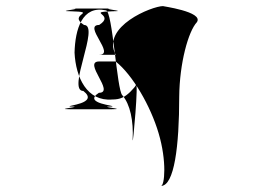

<svg xmlns="http://www.w3.org/2000/svg" viewBox="-20 -619 858 631"><path d="M209 -260H348C403 -260 293 -269 348 -269C366 -272 249 -278 305 -314C360 -314 250 -417 306 -417H360C416 -373 475 -270 501 -182C529 -89 521 -8 509 -8C553 -8 569 -140 569 -301C570 -412 599 -516 627 -546C651 -581 509 -599 516 -599C480 -599 312 -532 360 -439H306C361 -439 251 -537 306 -537C362 -573 258 -579 352 -582C406 -582 296 -591 352 -591H212C268 -591 157 -582 212 -582C306 -579 200 -573 256 -537C310 -537 198 -320 254 -320C308 -278 193 -272 210 -269C264 -269 154 -260 209 -260ZM225 -446C227 -523 250 -602 328 -585C350 -585 364 -322 382 -306C408 -276 419 -222 416 -160C416 -130 437 -364 426 -338C422 -331 416 -326 408 -317C390 -300 376 -292 349 -292C266 -285 229 -364 225 -446Z"/></svg>

Font: Zinc
Style: Regular
Weight: 400
Version: Version 1